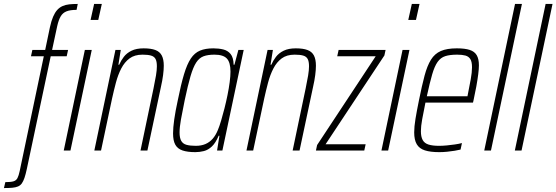

<svg xmlns="http://www.w3.org/2000/svg" viewBox="-92 -763 2820 973"><path d="M-72 190 -65 160Q-38 160 -24 156Q-10 152 -3.5 139.5Q3 127 8 103L130 -478H65L72 -510H137L161 -625Q168 -657 177 -678Q186 -699 197.5 -712Q209 -725 224.5 -732Q240 -739 259 -741Q278 -743 302 -743L296 -713Q264 -713 245 -705.5Q226 -698 215.5 -680Q205 -662 198 -631L172 -510H253L246 -478H165L44 93Q38 121 32 138.5Q26 156 18.5 166.5Q11 177 -1 182Q-13 187 -30 188.5Q-47 190 -72 190ZM367 -662 385 -743H424L406 -662ZM231 0 338 -510H373L265 0Z M386 0 493 -510H520L508 -435H512Q521 -456 535.5 -475Q550 -494 574.5 -506Q599 -518 636 -518Q673 -518 695.5 -509.5Q718 -501 728 -481.5Q738 -462 738 -430Q738 -410 734.5 -382.5Q731 -355 723 -320L655 0H620L686 -315Q694 -353 698.5 -380.5Q703 -408 703 -427Q703 -452 696 -464.5Q689 -477 673 -481.5Q657 -486 630 -486Q590 -486 564.5 -467Q539 -448 522.5 -416Q506 -384 495.5 -344.5Q485 -305 476 -264L420 0Z M898 8Q858 8 833 -0.5Q808 -9 796.5 -29.5Q785 -50 785 -87Q785 -116 791 -158Q797 -200 809 -255Q825 -335 840.5 -386.5Q856 -438 875 -466.5Q894 -495 921.5 -506.5Q949 -518 989 -518Q1016 -518 1039 -512.5Q1062 -507 1076.5 -489.5Q1091 -472 1092 -435H1096L1116 -510H1143L1035 0H1008L1020 -75H1016Q1001 -39 982 -21Q963 -3 941.5 2.5Q920 8 898 8ZM900 -24Q928 -24 949 -33Q970 -42 985.5 -59.5Q1001 -77 1012 -104Q1020 -123 1028.5 -151.5Q1037 -180 1045.5 -213.5Q1054 -247 1061 -281.5Q1068 -316 1072 -347Q1076 -378 1076 -400Q1076 -447 1057.5 -466.5Q1039 -486 995 -486Q962 -486 940 -478Q918 -470 902.5 -446.5Q887 -423 873.5 -377Q860 -331 844 -255Q832 -197 825 -157.5Q818 -118 818 -92Q818 -64 826.5 -49Q835 -34 853.5 -29Q872 -24 900 -24Z M1157 0 1264 -510H1291L1279 -435H1283Q1292 -456 1306.5 -475Q1321 -494 1345.5 -506Q1370 -518 1407 -518Q1444 -518 1466.5 -509.5Q1489 -501 1499 -481.5Q1509 -462 1509 -430Q1509 -410 1505.5 -382.5Q1502 -355 1494 -320L1426 0H1391L1457 -315Q1465 -353 1469.5 -380.5Q1474 -408 1474 -427Q1474 -452 1467 -464.5Q1460 -477 1444 -481.5Q1428 -486 1401 -486Q1361 -486 1335.5 -467Q1310 -448 1293.5 -416Q1277 -384 1266.5 -344.5Q1256 -305 1247 -264L1191 0Z M1509 0 1515 -28 1812 -478H1617L1624 -510H1862L1856 -482L1558 -32H1761L1754 0Z M1977 -662 1995 -743H2034L2016 -662ZM1841 0 1948 -510H1983L1875 0Z M2134 8Q2089 8 2061 -1Q2033 -10 2020 -32Q2007 -54 2007 -92Q2007 -121 2013.5 -160.5Q2020 -200 2031 -254Q2046 -329 2059.5 -379.5Q2073 -430 2092 -460.5Q2111 -491 2142 -504.5Q2173 -518 2223 -518Q2264 -518 2288.5 -510Q2313 -502 2324 -483Q2335 -464 2335 -432Q2335 -414 2331.5 -386.5Q2328 -359 2322 -325.5Q2316 -292 2308 -256L2305 -243H2064Q2054 -194 2047.5 -158.5Q2041 -123 2041 -98Q2041 -70 2050 -53.5Q2059 -37 2079.5 -30.5Q2100 -24 2133 -24Q2151 -24 2172 -26Q2193 -28 2213.5 -31Q2234 -34 2249 -38L2242 -5Q2230 -2 2212 1Q2194 4 2173.5 6Q2153 8 2134 8ZM2071 -275H2277L2281 -296Q2287 -326 2293.5 -361Q2300 -396 2300 -422Q2300 -450 2291.5 -463.5Q2283 -477 2266.5 -481.5Q2250 -486 2225 -486Q2188 -486 2164.5 -478.5Q2141 -471 2125.5 -449Q2110 -427 2098 -385.5Q2086 -344 2071 -275Z M2362 0 2518 -743H2553L2396 0Z M2517 0 2673 -743H2708L2551 0Z"/></svg>

Font: Saira Condensed Thin
Style: Italic
Weight: 250
Width: 3
Italic angle: -12°
Designer: Hector Gatti with collaboration of the Omnibus-Type team
Foundry: Omnibus-Type
Version: Version 1.101